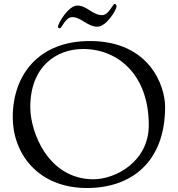

<svg xmlns="http://www.w3.org/2000/svg" viewBox="-20 -928 893 964"><path d="M271 -794C271 -787 277 -786 281 -786C290 -786 308 -842 343 -842C387 -842 419 -794 469 -794C514 -794 565 -878 565 -896C565 -906 559 -908 555 -908C546 -908 526 -852 493 -852C444 -852 417 -900 368 -900C323 -900 271 -810 271 -794ZM44 -339C44 -159 169 16 417 16C636 16 809 -111 809 -392C809 -494 733 -722 431 -722C176 -722 44 -554 44 -339ZM132 -390C132 -594 263 -682 397 -682C573 -682 727 -552 727 -300C727 -116 560 -28 449 -28C223 -28 132 -263 132 -390Z"/></svg>

Font: OFL Sorts Mill Goudy
Style: Regular
Weight: 500
Version: Version 003.000